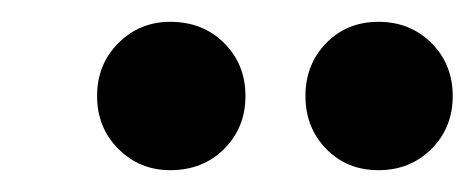

<svg xmlns="http://www.w3.org/2000/svg" viewBox="-20 -723 435 176"><path d="M136 -567Q108 -567 88.5 -586.5Q69 -606 69 -635Q69 -664 88.5 -683.5Q108 -703 136 -703Q166 -703 185.5 -683.5Q205 -664 205 -635Q205 -606 185.5 -586.5Q166 -567 136 -567ZM327 -567Q298 -567 279 -586.5Q260 -606 260 -635Q260 -664 279 -683.5Q298 -703 327 -703Q356 -703 375.5 -683.5Q395 -664 395 -635Q395 -606 375.5 -586.5Q356 -567 327 -567Z"/></svg>

Font: DM Sans 16pt Black
Style: Italic
Weight: 900
Italic angle: -10°
Version: Version 4.004;gftools[0.9.30]